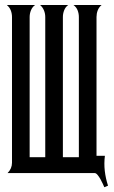

<svg xmlns="http://www.w3.org/2000/svg" viewBox="-20 -704 464 781"><path d="M164.1 -64.5V-634.8Q164.1 -648.9 158.9 -661.6Q153.8 -674.3 143.1 -683.6H257.3Q246.1 -675.3 241 -662.1Q235.8 -648.9 235.8 -634.8V-64.5H300.8V-634.8Q300.8 -648.9 295.7 -662.1Q290.5 -675.3 278.8 -683.6H393.1Q382.3 -674.3 377.4 -661.6Q372.6 -648.9 372.6 -634.8V-70.3H406.7Q402.8 -39.6 406.2 -9Q409.7 21.5 419.4 51.3L404.3 57.6Q402.3 53.2 398.2 43.7Q394 34.2 388.4 24.4Q382.8 14.6 376.7 7.3Q370.6 0 365.2 0H10.7Q28.8 -18.1 28.8 -42V-634.8Q28.8 -648.9 23.9 -661.6Q19 -674.3 7.8 -683.6H122.6Q111.3 -675.3 106 -662.1Q100.6 -648.9 100.6 -634.8V-64.5Z"/></svg>

Font: XAYAX
Style: Regular
Weight: 400
Designer: Peter Wiegel
Foundry: Peter Wiegel
Version: Version 1.000 2009 initial release